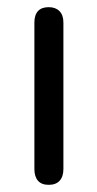

<svg xmlns="http://www.w3.org/2000/svg" viewBox="-20 -511 272 536"><path d="M116 5Q96 5 86 -6.5Q76 -18 76 -39V-448Q76 -469 86 -480Q96 -491 116 -491Q135 -491 146 -480Q157 -469 157 -448V-39Q157 -18 146.5 -6.5Q136 5 116 5Z"/></svg>

Font: Nunito
Style: Regular
Weight: 400
Designer: Vernon Adams
Foundry: Vernon Adams
Version: Version 3.602